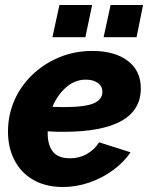

<svg xmlns="http://www.w3.org/2000/svg" viewBox="-20 -739 598 769"><path d="M232 10Q164 10 114.5 -18Q65 -46 38.5 -96.5Q12 -147 12 -212Q12 -278 37.5 -336.5Q63 -395 109.5 -439.5Q156 -484 217.5 -509.5Q279 -535 350 -535Q439 -535 491.5 -495.5Q544 -456 544 -385Q544 -211 232 -211Q218 -211 202.5 -211.5Q187 -212 171 -213Q171 -209 171 -205Q171 -158 192 -131.5Q213 -105 261 -105Q297 -105 327.5 -122Q358 -139 377 -169L503 -129Q475 -88 431.5 -56.5Q388 -25 336.5 -7.5Q285 10 232 10ZM324 -420Q280 -420 245 -389.5Q210 -359 190 -311Q212 -310 232 -310Q320 -310 355 -325Q390 -340 390 -371Q390 -394 371.5 -407Q353 -420 324 -420ZM190 -590 218 -719H349L322 -590ZM395 -590 423 -719H553L527 -590Z"/></svg>

Font: Raleway ExtraBold
Style: Italic
Weight: 800
Italic angle: -12°
Designer: Matt McInerney, Pablo Impallari, Rodrigo Fuenzalida
Foundry: Matt McInerney, Pablo Impallari, Rodrigo Fuenzalida
Version: Version 4.026